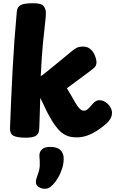

<svg xmlns="http://www.w3.org/2000/svg" viewBox="-20 -842 727 1188"><path d="M84 -770Q86 -797 106 -809.5Q126 -822 186 -822Q236 -822 250 -804Q264 -786 264 -762Q264 -738 258.5 -694Q253 -650 245.5 -572.5Q238 -495 232 -370Q238 -374 253 -385.5Q268 -397 288 -413.5Q308 -430 331.5 -449Q355 -468 379 -488Q403 -508 425 -526Q443 -541 457.5 -547.5Q472 -554 491 -554Q517 -554 533.5 -542.5Q550 -531 559.5 -514Q569 -497 573 -481.5Q577 -466 577 -457Q577 -447 573 -437Q569 -427 555 -416Q542 -406 527.5 -395Q513 -384 496.5 -372Q480 -360 463 -347Q446 -334 428.5 -321.5Q411 -309 394 -296Q406 -276 418.5 -254.5Q431 -233 443 -212Q454 -193 463 -181Q472 -169 480.5 -163Q489 -157 499 -157Q513 -157 525.5 -169Q538 -181 554 -200Q562 -210 572.5 -216Q583 -222 594 -222Q615 -222 633 -210Q651 -198 662 -180Q673 -162 673 -144Q673 -125 663.5 -108Q654 -91 640 -79Q619 -60 589.5 -39.5Q560 -19 526 -5.5Q492 8 454 8Q415 8 388 -5Q361 -18 340 -42Q319 -66 299 -99Q273 -143 259.5 -173.5Q246 -204 229 -236Q228 -183 226 -134.5Q224 -86 223 -48Q222 -14 202.5 -2Q183 10 141 10Q86 10 63.5 -2Q41 -14 42 -48Q48 -224 58 -411Q68 -598 84 -770ZM224 126Q222 100 238 83.5Q254 67 290 67Q334 67 353.5 86.5Q373 106 374 134Q375 168 364.5 200.5Q354 233 338.5 259Q323 285 308 300Q292 316 282.5 321Q273 326 256 326Q237 326 219.5 315Q202 304 202 285Q202 275 205 264Q208 253 214 237Q225 208 226 182.5Q227 157 224 126Z"/></svg>

Font: Playpen Sans ExtraBold
Style: Regular
Weight: 800
Designer: Laura Meseguer, Veronika Burian, José Scaglione
Foundry: TypeTogether
Version: Version 1.001